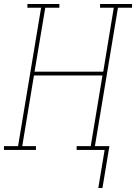

<svg xmlns="http://www.w3.org/2000/svg" viewBox="-38 -755 685 967"><path d="M457 192 489 0H348V-19H419L478 -375H133L74 -19H143V0H-18V-19H53L169 -716H100V-735H261V-716H190L136 -394H482L535 -716H466V-735H627V-716H556L440 -19H513L478 192Z"/></svg>

Font: Iosevka Etoile Thin Oblique
Style: Regular
Weight: 100
Italic angle: -9°
Designer: Belleve Invis
Foundry: Belleve Invis
Version: Version 15.5.2; ttfautohint (v1.8.4)